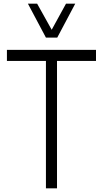

<svg xmlns="http://www.w3.org/2000/svg" viewBox="-20 -1020 559 1040"><path d="M290 -816.2H228.8L131.2 -1000H181.2L260 -858.8L337.5 -1000H387.5ZM500 -750V-690H288.8V0H228.8V-690H17.5V-750Z"/></svg>

Font: Now Light
Style: Regular
Weight: 300
Designer: Alfredo Marco Pradil
Foundry: Alfredo Marco Pradil
Version: Version 1.002;PS 001.002;hotconv 1.0.88;makeotf.lib2.5.64775